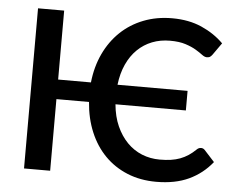

<svg xmlns="http://www.w3.org/2000/svg" viewBox="-52 -790 1058 860"><g transform="rotate(5 477.0 -360.0)"><path d="M867.5 -160.5C860.5 -160.5 854 -157.5 848 -151.5C837 -140.8 825.9 -131.8 814.8 -124.5C803.6 -117.2 791.6 -111.1 778.8 -106.2C765.9 -101.4 752.1 -97.9 737.2 -95.7C722.4 -93.6 705.7 -92.5 687 -92.5C658.7 -92.5 632 -97.6 607 -107.7C582 -117.9 559.8 -132.8 540.5 -152.5C521.2 -172.2 505.2 -196.2 492.5 -224.5C479.8 -252.8 471.8 -285.3 468.5 -322H785V-410H470C474 -444.3 482.2 -475 494.5 -502C506.8 -529 522.5 -551.7 541.5 -570.2C560.5 -588.7 582.3 -602.8 607 -612.5C631.7 -622.2 658.5 -627 687.5 -627C715.5 -627 738.9 -623.9 757.7 -617.7C776.6 -611.6 792.2 -604.7 804.7 -597.2C817.2 -589.7 827.5 -582.9 835.5 -576.7C843.5 -570.6 850.8 -567.5 857.5 -567.5C864.2 -567.5 869.2 -568.8 872.7 -571.5C876.2 -574.2 879.3 -577.3 882 -581L920.5 -635.5C892.8 -663.2 859.7 -685.5 821.2 -702.5C782.7 -719.5 738.5 -728 688.5 -728C641.8 -728 598.9 -720.3 559.8 -705C520.6 -689.7 486.3 -668 457 -640C427.7 -612 403.8 -578.5 385.5 -539.5C367.2 -500.5 355.5 -457.3 350.5 -410H203V-720H85.5V0H203V-322H349.5C353.2 -273 363.5 -228.2 380.5 -187.7C397.5 -147.2 420.2 -112.5 448.7 -83.5C477.2 -54.5 511 -32 550 -16C589 0 632.3 8 680 8C737 8 785.9 -1.6 826.7 -20.7C867.6 -39.9 902.2 -67.2 930.5 -102.5L884.5 -153C879.8 -158 874.2 -160.5 867.5 -160.5Z"/></g></svg>

Font: Lato Semibold
Style: Regular
Weight: 600
Designer: Lukasz Dziedzic
Foundry: tyPoland Lukasz Dziedzic
Version: Version 2.006; 2014-01-15